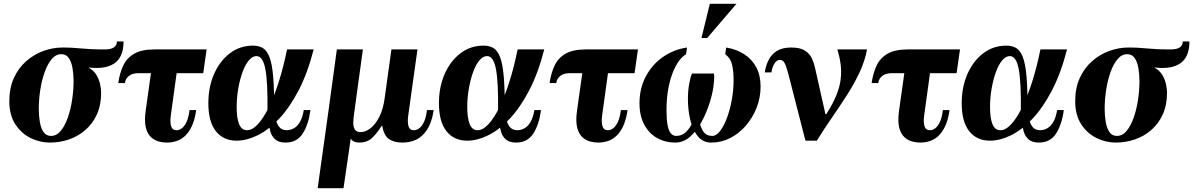

<svg xmlns="http://www.w3.org/2000/svg" viewBox="-20 -740 6277 1010"><path d="M630 -522Q630 -488 621 -460.5Q612 -433 591 -414Q570 -395 534.5 -387Q499 -379 445 -385Q474 -369 488 -344.5Q502 -320 507 -295Q512 -270 512 -252Q512 -188 490 -139Q468 -90 429.5 -56.5Q391 -23 343 -6.5Q295 10 242 10Q190 10 141 -14Q92 -38 60.5 -86.5Q29 -135 29 -208Q29 -276 52.5 -328.5Q76 -381 116.5 -417Q157 -453 207 -471.5Q257 -490 309 -490Q340 -490 363 -488.5Q386 -487 408.5 -485Q431 -483 459.5 -481.5Q488 -480 531 -480Q595 -480 595 -522ZM248 -25Q278 -25 300 -52Q322 -79 337 -122Q352 -165 359.5 -215.5Q367 -266 367 -312Q367 -349 361.5 -381.5Q356 -414 342 -434.5Q328 -455 303 -455Q273 -455 251 -428Q229 -401 214 -358Q199 -315 191.5 -265Q184 -215 184 -168Q184 -132 189.5 -99Q195 -66 209 -45.5Q223 -25 248 -25Z M1049 -355H708Q676 -355 658 -340.5Q640 -326 637 -303H602Q610 -357 629 -396.5Q648 -436 687 -458Q726 -480 792 -480H1067ZM914 -390 878 -129Q874 -96 880.5 -75.5Q887 -55 909 -55Q923 -55 936.5 -65Q950 -75 961 -98Q972 -121 977 -161H1012Q1001 -79 962.5 -34.5Q924 10 857 10Q836 10 814 4Q792 -2 773.5 -19.5Q755 -37 747 -69.5Q739 -102 746 -155L779 -390Z M1225 0Q1155 0 1115.5 -50Q1076 -100 1076 -197Q1076 -282 1106 -350.5Q1136 -419 1189 -459.5Q1242 -500 1311 -500Q1340 -500 1361.5 -488Q1383 -476 1397 -441Q1411 -406 1417 -337.5Q1423 -269 1422 -155H1387Q1389 -307 1376 -376Q1363 -445 1329 -445Q1308 -445 1289 -422.5Q1270 -400 1256 -361.5Q1242 -323 1233.5 -275Q1225 -227 1225 -177Q1225 -118 1238 -86.5Q1251 -55 1279 -55Q1307 -55 1336 -86Q1365 -117 1393 -173.5Q1421 -230 1446 -308Q1471 -386 1490 -480H1630Q1598 -355 1550.5 -264Q1503 -173 1447.5 -114.5Q1392 -56 1334.5 -28Q1277 0 1225 0ZM1482 10Q1447 10 1428.5 -6Q1410 -22 1402.5 -47Q1395 -72 1392.5 -101Q1390 -130 1387 -155H1422Q1430 -99 1445 -77Q1460 -55 1488 -55Q1509 -55 1527.5 -66Q1546 -77 1559 -100.5Q1572 -124 1578 -161H1613Q1603 -85 1572.5 -37.5Q1542 10 1482 10Z M2226 -161H2261Q2250 -79 2208.5 -34.5Q2167 10 2096 10Q2053 10 2026 -8.5Q1999 -27 1990 -81Q1959 -33 1934 -11.5Q1909 10 1871 10Q1853 10 1842 4.5Q1831 -1 1825 -11L1787 250H1651L1707 -150L1752 -480H1889L1863 -291L1842 -137Q1839 -116 1838.5 -94.5Q1838 -73 1846.5 -59Q1855 -45 1877 -45Q1902 -45 1928 -64.5Q1954 -84 1975 -124.5Q1996 -165 2004 -227L2039 -480H2176L2127 -129Q2123 -96 2129 -75.5Q2135 -55 2157 -55Q2171 -55 2185 -65Q2199 -75 2210 -98Q2221 -121 2226 -161Z M2438 0Q2368 0 2328.5 -50Q2289 -100 2289 -197Q2289 -282 2319 -350.5Q2349 -419 2402 -459.5Q2455 -500 2524 -500Q2553 -500 2574.5 -488Q2596 -476 2610 -441Q2624 -406 2630 -337.5Q2636 -269 2635 -155H2600Q2602 -307 2589 -376Q2576 -445 2542 -445Q2521 -445 2502 -422.5Q2483 -400 2469 -361.5Q2455 -323 2446.5 -275Q2438 -227 2438 -177Q2438 -118 2451 -86.5Q2464 -55 2492 -55Q2520 -55 2549 -86Q2578 -117 2606 -173.5Q2634 -230 2659 -308Q2684 -386 2703 -480H2843Q2811 -355 2763.5 -264Q2716 -173 2660.5 -114.5Q2605 -56 2547.5 -28Q2490 0 2438 0ZM2695 10Q2660 10 2641.5 -6Q2623 -22 2615.5 -47Q2608 -72 2605.5 -101Q2603 -130 2600 -155H2635Q2643 -99 2658 -77Q2673 -55 2701 -55Q2722 -55 2740.5 -66Q2759 -77 2772 -100.5Q2785 -124 2791 -161H2826Q2816 -85 2785.5 -37.5Q2755 10 2695 10Z M3318 -355H2977Q2945 -355 2927 -340.5Q2909 -326 2906 -303H2871Q2879 -357 2898 -396.5Q2917 -436 2956 -458Q2995 -480 3061 -480H3336ZM3183 -390 3147 -129Q3143 -96 3149.5 -75.5Q3156 -55 3178 -55Q3192 -55 3205.5 -65Q3219 -75 3230 -98Q3241 -121 3246 -161H3281Q3270 -79 3231.5 -34.5Q3193 10 3126 10Q3105 10 3083 4Q3061 -2 3042.5 -19.5Q3024 -37 3016 -69.5Q3008 -102 3015 -155L3048 -390Z M3678 -353 3661 -234Q3657 -207 3655.5 -171.5Q3654 -136 3659.5 -102.5Q3665 -69 3680.5 -47Q3696 -25 3727 -25Q3748 -25 3768 -51Q3788 -77 3804 -119.5Q3820 -162 3829.5 -214.5Q3839 -267 3839 -319Q3839 -363 3831.5 -398Q3824 -433 3795 -455L3800 -490Q3855 -481 3895.5 -454.5Q3936 -428 3958.5 -385.5Q3981 -343 3981 -285Q3981 -226 3960 -173Q3939 -120 3903 -78.5Q3867 -37 3820.5 -13.5Q3774 10 3722 10Q3680 10 3654 -19.5Q3628 -49 3615 -95Q3602 -141 3599.5 -191.5Q3597 -242 3603 -284Q3605 -294 3607 -306.5Q3609 -319 3612.5 -331.5Q3616 -344 3620 -353ZM3736 -353Q3738 -340 3736.5 -319.5Q3735 -299 3733 -284Q3727 -242 3710.5 -191.5Q3694 -141 3668.5 -95Q3643 -49 3608.5 -19.5Q3574 10 3532 10Q3480 10 3437.5 -13.5Q3395 -37 3369.5 -83.5Q3344 -130 3344 -197Q3344 -275 3377 -337.5Q3410 -400 3467 -440Q3524 -480 3594 -490L3589 -455Q3559 -437 3535.5 -394Q3512 -351 3499 -291Q3486 -231 3486 -161Q3486 -113 3491.5 -83Q3497 -53 3508.5 -39Q3520 -25 3537 -25Q3568 -25 3590 -47Q3612 -69 3626 -102.5Q3640 -136 3648.5 -171.5Q3657 -207 3661 -234L3678 -353ZM3854 -720 3700 -540H3670L3714 -720Z M4541 -480Q4530 -420 4502 -360Q4474 -300 4435.5 -240Q4397 -180 4355.5 -120Q4314 -60 4277 0H4217L4322 -140H4327Q4362 -195 4380 -240Q4398 -285 4402.5 -325Q4407 -365 4402 -402.5Q4397 -440 4385 -480ZM4142 -490Q4189 -490 4214 -474Q4239 -458 4250.5 -433.5Q4262 -409 4267 -385L4322 -140L4217 0L4127 -351Q4117 -389 4108 -407Q4099 -425 4082 -425Q4066 -425 4054 -406Q4042 -387 4038 -359H4003Q4008 -394 4023 -424Q4038 -454 4066.5 -472Q4095 -490 4142 -490Z M5012 -355H4671Q4639 -355 4621 -340.5Q4603 -326 4600 -303H4565Q4573 -357 4592 -396.5Q4611 -436 4650 -458Q4689 -480 4755 -480H5030ZM4877 -390 4841 -129Q4837 -96 4843.5 -75.5Q4850 -55 4872 -55Q4886 -55 4899.5 -65Q4913 -75 4924 -98Q4935 -121 4940 -161H4975Q4964 -79 4925.5 -34.5Q4887 10 4820 10Q4799 10 4777 4Q4755 -2 4736.5 -19.5Q4718 -37 4710 -69.5Q4702 -102 4709 -155L4742 -390Z M5188 0Q5118 0 5078.5 -50Q5039 -100 5039 -197Q5039 -282 5069 -350.5Q5099 -419 5152 -459.5Q5205 -500 5274 -500Q5303 -500 5324.5 -488Q5346 -476 5360 -441Q5374 -406 5380 -337.5Q5386 -269 5385 -155H5350Q5352 -307 5339 -376Q5326 -445 5292 -445Q5271 -445 5252 -422.5Q5233 -400 5219 -361.5Q5205 -323 5196.5 -275Q5188 -227 5188 -177Q5188 -118 5201 -86.5Q5214 -55 5242 -55Q5270 -55 5299 -86Q5328 -117 5356 -173.5Q5384 -230 5409 -308Q5434 -386 5453 -480H5593Q5561 -355 5513.5 -264Q5466 -173 5410.5 -114.5Q5355 -56 5297.5 -28Q5240 0 5188 0ZM5445 10Q5410 10 5391.5 -6Q5373 -22 5365.5 -47Q5358 -72 5355.5 -101Q5353 -130 5350 -155H5385Q5393 -99 5408 -77Q5423 -55 5451 -55Q5472 -55 5490.5 -66Q5509 -77 5522 -100.5Q5535 -124 5541 -161H5576Q5566 -85 5535.5 -37.5Q5505 10 5445 10Z M6237 -522Q6237 -488 6228 -460.5Q6219 -433 6198 -414Q6177 -395 6141.5 -387Q6106 -379 6052 -385Q6081 -369 6095 -344.5Q6109 -320 6114 -295Q6119 -270 6119 -252Q6119 -188 6097 -139Q6075 -90 6036.5 -56.5Q5998 -23 5950 -6.5Q5902 10 5849 10Q5797 10 5748 -14Q5699 -38 5667.5 -86.5Q5636 -135 5636 -208Q5636 -276 5659.5 -328.5Q5683 -381 5723.5 -417Q5764 -453 5814 -471.5Q5864 -490 5916 -490Q5947 -490 5970 -488.5Q5993 -487 6015.5 -485Q6038 -483 6066.5 -481.5Q6095 -480 6138 -480Q6202 -480 6202 -522ZM5855 -25Q5885 -25 5907 -52Q5929 -79 5944 -122Q5959 -165 5966.5 -215.5Q5974 -266 5974 -312Q5974 -349 5968.5 -381.5Q5963 -414 5949 -434.5Q5935 -455 5910 -455Q5880 -455 5858 -428Q5836 -401 5821 -358Q5806 -315 5798.5 -265Q5791 -215 5791 -168Q5791 -132 5796.5 -99Q5802 -66 5816 -45.5Q5830 -25 5855 -25Z"/></svg>

Font: Brygada 1918
Style: Italic
Weight: 400
Italic angle: -8°
Designer: Mateusz Machalski | Borys Kosmynka | Przemek Hoffer
Foundry: NIEPODLEGLA 2018
Version: Version 3.006